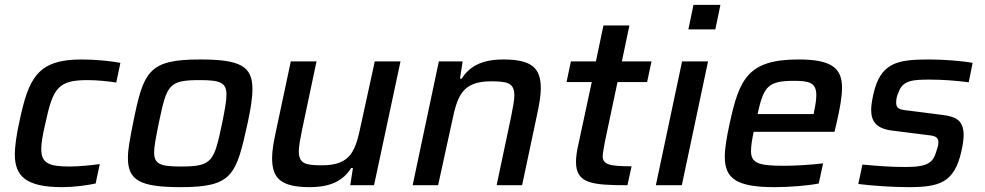

<svg xmlns="http://www.w3.org/2000/svg" viewBox="-20 -763 4056 791"><path d="M236 8C283 8 337 1 374 -7L391 -87C355 -82 304 -77 267 -77C182 -77 150 -90 150 -149C150 -174 156 -209 167 -255C198 -401 220 -433 341 -433C379 -433 428 -428 459 -423L476 -504C434 -512 371 -518 315 -518C134 -518 98 -440 61 -267C47 -207 41 -153 41 -128C41 -37 87 8 236 8Z M725 8C939 8 953 -42 1000 -255C1013 -315 1020 -360 1020 -396C1020 -490 971 -518 804 -518C590 -518 571 -468 528 -255C516 -194 507 -149 507 -113C507 -20 556 8 725 8ZM726 -77C642 -77 615 -86 615 -135C615 -161 623 -200 634 -255C667 -411 672 -433 802 -433C886 -433 913 -423 913 -374C913 -347 906 -309 895 -255C862 -99 856 -77 726 -77Z M1256 8C1346 8 1395 -21 1427 -71H1434L1423 0H1521L1630 -510H1524L1467 -249C1445 -145 1428 -82 1307 -82C1237 -82 1211 -89 1211 -141C1211 -160 1217 -190 1224 -226L1284 -510H1178L1114 -209C1106 -172 1101 -137 1101 -112C1101 -30 1135 8 1256 8Z M1788 -510 1680 0H1785L1842 -261C1864 -365 1882 -428 2003 -428C2072 -428 2099 -421 2099 -369C2099 -350 2093 -320 2086 -284L2026 0H2131L2195 -302C2203 -339 2208 -374 2208 -399C2208 -480 2174 -518 2054 -518C1964 -518 1914 -489 1882 -439H1875L1886 -510Z M2565 0 2582 -78C2493 -78 2463 -84 2463 -120C2463 -130 2470 -169 2472 -179L2524 -425H2646L2664 -510H2542L2573 -658H2466L2435 -510H2332L2314 -425H2418L2363 -169C2356 -140 2353 -115 2353 -96C2353 -7 2418 0 2565 0Z M2837 -743 2816 -642H2927L2948 -743ZM2790 -510 2682 0H2789L2897 -510Z M3171 8C3232 8 3308 2 3353 -7L3371 -90C3323 -84 3255 -80 3210 -80C3104 -80 3074 -91 3074 -141C3074 -161 3078 -187 3085 -220H3418L3426 -254C3440 -314 3449 -365 3449 -401C3449 -482 3407 -518 3270 -518C3062 -518 3026 -439 2986 -254C2974 -199 2966 -153 2966 -117C2966 -27 3015 8 3171 8ZM3332 -293H3101C3126 -407 3144 -430 3251 -430C3315 -430 3343 -422 3343 -371C3343 -354 3340 -332 3334 -304Z M3722 8C3849 8 3912 -9 3941 -141C3947 -167 3950 -192 3950 -206C3950 -268 3918 -283 3859 -290L3726 -307C3686 -311 3672 -315 3672 -340C3672 -357 3676 -371 3682 -383C3699 -434 3745 -435 3813 -435C3863 -435 3917 -431 3971 -424L3987 -504C3944 -512 3868 -518 3808 -518C3678 -518 3607 -506 3578 -374C3572 -349 3569 -323 3569 -311C3569 -262 3591 -233 3656 -225L3790 -208C3830 -204 3846 -201 3846 -176C3846 -166 3843 -155 3838 -141C3824 -93 3804 -75 3709 -75C3651 -75 3599 -79 3533 -85L3516 -5C3571 2 3657 8 3722 8Z"/></svg>

Font: Saira UNSAM Medium Italic
Style: Regular
Weight: 500
Italic angle: -12°
Designer: Hector Gatti with collaboration of the Omnibus-Type team
Foundry: Omnibus-Type
Version: Version 0.072;PS 000.072;hotconv 1.0.88;makeotf.lib2.5.64775